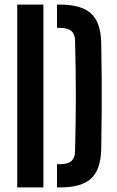

<svg xmlns="http://www.w3.org/2000/svg" viewBox="-20 -820 511 840"><path d="M55.4 0V-800H169.9V0ZM229.4 0V-101.7H242.7Q276.6 -101.7 292.2 -115.3Q307.8 -129 308.3 -157.5Q310.1 -222.8 310.9 -282.6Q311.8 -342.3 311.8 -400.4Q311.8 -458.4 310.9 -518.4Q310.1 -578.3 308.3 -643.3Q307.8 -671.5 291.7 -684.9Q275.5 -698.3 239.9 -698.3H229.4V-800H239.9Q336.1 -800 378.7 -760.6Q421.3 -721.3 422.9 -631.1Q424.4 -548.7 424.9 -474.5Q425.4 -400.3 424.9 -326.2Q424.4 -252.1 422.9 -169.7Q421.3 -79 379.2 -39.5Q337.1 0 242.7 0Z"/></svg>

Font: Big Shoulders Stencil Text Thin
Style: Regular
Weight: 100
Designer: Patric King
Foundry: XO Type Co
Version: Version 2.001